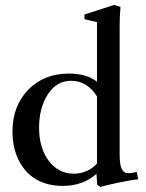

<svg xmlns="http://www.w3.org/2000/svg" viewBox="-20 -746 596 782"><path d="M389.2 15.6 376 6.8 373 -38.1Q317.9 11.2 235.4 11.2Q194.3 11.2 160.4 -0.5Q126.5 -12.2 102.8 -32.7Q79.1 -53.2 62.7 -81.3Q46.4 -109.4 38.6 -141.8Q30.8 -174.3 30.8 -210Q30.8 -314 94.7 -380.1Q158.7 -446.3 260.3 -446.3Q333.5 -446.3 375 -413.1V-655.8L324.2 -668V-687L445.3 -726.1L470.7 -717.8Q467.3 -678.7 467.3 -641.1V-118.7Q467.3 -75.7 475.6 -58.1Q483.9 -40.5 502.9 -40.5Q514.6 -40.5 537.1 -45.4L543 -15.6Q512.7 -12.7 460 -1.7Q407.2 9.3 389.2 15.6ZM280.8 -38.6Q309.6 -38.6 334.2 -50Q358.9 -61.5 375 -79.6V-353Q356.9 -383.8 329.6 -400.4Q302.2 -417 270 -417Q210.4 -417 174.8 -361.8Q139.2 -306.6 139.2 -225.6Q139.2 -143.1 178.7 -90.8Q218.3 -38.6 280.8 -38.6Z"/></svg>

Font: Elstob Medium
Style: Regular
Weight: 500
Designer: Peter S. Baker
Version: Version 1.015